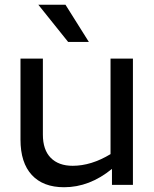

<svg xmlns="http://www.w3.org/2000/svg" viewBox="-20 -776 648 806"><path d="M538 0H450V-67Q356 10 249 10Q161 10 113.5 -41.5Q66 -93 66 -190V-530H160V-211Q160 -147 193 -113.5Q226 -80 285 -80Q363 -80 444 -129V-530H538ZM255 -756 353 -600H266L141 -756Z"/></svg>

Font: Roundo Medium
Style: Regular
Weight: 500
Designer: Namrata Goyal (Gurmukhi), Shiva Nallaperumal (Latin)
Foundry: Indian Type Foundry
Version: Version 1.000;PS 1.0;hotconv 1.0.88;makeotf.lib2.5.647800